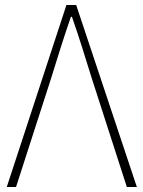

<svg xmlns="http://www.w3.org/2000/svg" viewBox="-20 -746 572 766"><path d="M7 0H44L184 -434C212 -524 232 -590 263 -679H267C298 -590 318 -524 346 -434L486 0H526L284 -726H245Z"/></svg>

Font: Genne Gothic ExtraLight
Style: Regular
Weight: 250
Designer: Ryoko NISHIZUKA (kana & ideographs); Paul D. Hunt (Latin, Greek & Cyrillic); Wenlong ZHANG (bopomofo); Sandoll Communica
Foundry: Adobe Systems Incorporated
Version: Version 1.004;PS 1.004;hotconv 16.6.51;makeotf.lib2.5.65220